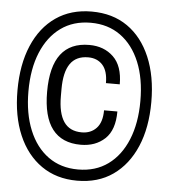

<svg xmlns="http://www.w3.org/2000/svg" viewBox="-51 -745 707 803"><g transform="rotate(5 302.0 -343.0)"><path d="M302 12Q215 12 152 -32Q89 -76 55 -155.5Q21 -235 21 -343Q21 -451 55 -531Q89 -611 152 -654.5Q215 -698 302 -698Q390 -698 452.5 -654.5Q515 -611 549 -531Q583 -451 583 -343Q583 -235 549 -155.5Q515 -76 452.5 -32Q390 12 302 12ZM304 -139Q225 -139 185 -191Q145 -243 145 -348Q145 -454 185 -506Q225 -558 304 -558Q366 -558 405.5 -520Q445 -482 445 -405H387Q387 -456 364.5 -481Q342 -506 304 -506Q253 -506 228.5 -470.5Q204 -435 204 -364V-334Q204 -263 228.5 -227Q253 -191 304 -191Q342 -191 365.5 -216Q389 -241 389 -291H445Q445 -213 405.5 -176Q366 -139 304 -139ZM302 -35Q375 -35 427.5 -73Q480 -111 508.5 -180.5Q537 -250 537 -343Q537 -437 508.5 -506Q480 -575 427.5 -613Q375 -651 302 -651Q229 -651 176.5 -613Q124 -575 95.5 -506Q67 -437 67 -343Q67 -250 95.5 -180.5Q124 -111 176.5 -73Q229 -35 302 -35Z"/></g></svg>

Font: Archivo Narrow
Style: Regular
Weight: 400
Designer: Hector Gatti
Foundry: Omnibus-Type
Version: Version 3.002